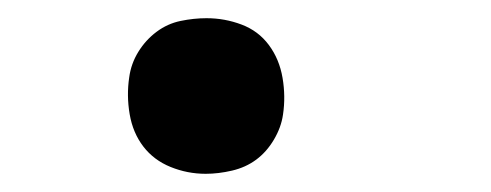

<svg xmlns="http://www.w3.org/2000/svg" viewBox="-20 -183 540 211"><path d="M206 8Q186 8 167.5 0.5Q149 -7 137.5 -22Q126 -37 122.5 -57.5Q119 -78 122 -98Q124 -113 132 -126Q140 -139 152 -148Q164 -157 178.5 -160Q193 -163 207 -163Q227 -163 245.5 -156Q264 -149 275.5 -133.5Q287 -118 290.5 -97.5Q294 -77 291 -57Q289 -43 281 -29.5Q273 -16 261.5 -7.5Q250 1 235 4.5Q220 8 206 8Z"/></svg>

Font: Iosevka Term Curly Medium
Style: Italic
Weight: 500
Italic angle: -9°
Designer: Belleve Invis
Foundry: Belleve Invis
Version: Version 32.3.0